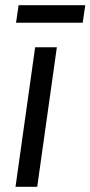

<svg xmlns="http://www.w3.org/2000/svg" viewBox="-20 -723 350 743"><path d="M200 -540 124 0H40L116 -540ZM310 -703 300 -635H42L52 -703Z"/></svg>

Font: Pathway Extreme SemiCondensed
Style: Italic
Weight: 400
Width: 4
Italic angle: -8°
Version: Version 1.001;gftools[0.9.26]